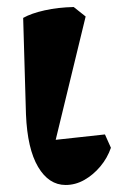

<svg xmlns="http://www.w3.org/2000/svg" viewBox="-20 -513 336 547"><path d="M167 14Q119 14 88.5 -37.5Q58 -89 54 -187L46 -462Q69 -475 107 -483.5Q145 -492 190 -493L224 -466L131 -83L96 -110L279 -130L296 -92Q286 -63 266 -39Q246 -15 220.5 -0.5Q195 14 167 14Z"/></svg>

Font: Eczar SemiBold
Style: Regular
Weight: 600
Designer: Vaibhav Singh
Foundry: Rosetta Type Foundry
Version: Version 2.000